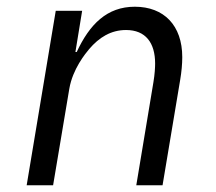

<svg xmlns="http://www.w3.org/2000/svg" viewBox="-20 -548 640 568"><path d="M137.1 0 185 -285.2C195 -344.1 233 -389.9 244 -403.1C273.1 -437.1 307.9 -459.2 353 -459.2C410.9 -459.2 438.9 -421.2 438.9 -360.1C438.9 -349.1 437.9 -328.8 433.9 -305L383.2 0H460.9L513.1 -312.1C517 -334.9 519.2 -359 519.2 -378.9C519.2 -473 464.8 -528.1 378.9 -528.1C296.2 -528.1 245 -475.9 207 -394.2H203.1L223 -516H144.9L58.9 0Z"/></svg>

Font: Margiela Mono Italic Italic
Style: Regular
Weight: 400
Designer: Mike Abbink, Paul van der Laan, Pieter van Rosmalen
Foundry: Bold Monday
Version: Version 2.003 2021